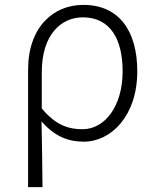

<svg xmlns="http://www.w3.org/2000/svg" viewBox="-20 -567 638 786"><path d="M95 199H154C153 97 152 32 150 -70C204 -8 260 13 323 13C435 13 542 -93 542 -275C542 -441 467 -547 321 -547C199 -547 95 -457 95 -281ZM318 -38C264 -38 210 -52 151 -123V-271C151 -426 231 -496 319 -496C434 -496 482 -403 482 -275C482 -132 409 -38 318 -38Z"/></svg>

Font: Noto Sans CJK Light
Style: Regular
Weight: 300
Designer: Ryoko NISHIZUKA (kana & ideographs); Paul D. Hunt (Latin, Greek & Cyrillic); Wenlong ZHANG (bopomofo); Sandoll Communica
Foundry: Adobe Systems Incorporated
Version: Version 1.000;PS 1;hotconv 1.0.78;makeotf.lib2.5.61930